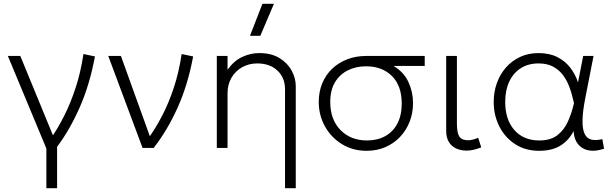

<svg xmlns="http://www.w3.org/2000/svg" viewBox="-20 -772 3212 1002"><path d="M222 210V3L21 -480H86L262 -52H247Q281.5 -101.5 314.5 -166.5Q347.5 -231.5 374.2 -312.5Q401 -393.5 415.5 -490L475.5 -477.5Q448 -329.5 395.8 -211.2Q343.5 -93 278 -6V210Z M724 0 545 -480H611L770.5 -37.5L754.5 -50.5Q791 -101 825.2 -166.2Q859.5 -231.5 886.5 -312.5Q913.5 -393.5 928 -490L988 -477.5Q960.5 -329.5 907 -210.5Q853.5 -91.5 782 0Z M1467.5 210V-306Q1467.5 -366 1428 -403.5Q1388.5 -441 1322.5 -441Q1279.5 -441 1244.2 -421.5Q1209 -402 1188.2 -366.8Q1167.5 -331.5 1167.5 -285V0H1111.5V-480H1167.5V-408Q1200.5 -454.5 1244 -474.8Q1287.5 -495 1332.5 -495Q1396 -495 1438.5 -469Q1481 -443 1502.2 -403.2Q1523.5 -363.5 1523.5 -323V210ZM1284.5 -585 1349.5 -752H1409.5L1338.5 -585Z M1893.5 15Q1821 15 1764.5 -19.8Q1708 -54.5 1675.8 -112.5Q1643.5 -170.5 1643.5 -240Q1643.5 -293.5 1662 -337.8Q1680.5 -382 1714 -413.8Q1747.5 -445.5 1792.8 -462.8Q1838 -480 1891.5 -480H2196.5V-428H2033.5Q2087.5 -396 2111.5 -344Q2135.5 -292 2135.5 -234Q2135.5 -182 2117.8 -136.8Q2100 -91.5 2067.8 -57.5Q2035.5 -23.5 1991.2 -4.2Q1947 15 1893.5 15ZM1895.5 -39Q1950 -39 1990.8 -61.8Q2031.5 -84.5 2054 -127.5Q2076.5 -170.5 2076.5 -232Q2076.5 -324.5 2025.5 -375.2Q1974.5 -426 1890.5 -426Q1837.5 -426 1795.2 -405Q1753 -384 1728.2 -342.8Q1703.5 -301.5 1703.5 -240Q1703.5 -148 1756.8 -93.5Q1810 -39 1895.5 -39Z M2415.5 14Q2385 14 2360.8 3Q2336.5 -8 2322.5 -31Q2308.5 -54 2308.5 -90V-480H2364.5V-128Q2364.5 -78.5 2377.2 -59.2Q2390 -40 2423.5 -40Q2435 -40 2448.2 -43.5Q2461.5 -47 2475.5 -53L2491.5 -3Q2473 4.5 2453.2 9.2Q2433.5 14 2415.5 14Z M2793.5 15Q2721.5 15 2668.2 -19.8Q2615 -54.5 2585.8 -112.5Q2556.5 -170.5 2556.5 -240Q2556.5 -292 2573 -338.2Q2589.5 -384.5 2620.5 -419.8Q2651.5 -455 2694.5 -475Q2737.5 -495 2790.5 -495Q2847.5 -495 2888.8 -474Q2930 -453 2956.5 -418.2Q2983 -383.5 2996.5 -342L3023.5 -480H3077.5L3034.5 -260Q3020.5 -189 3020 -143.2Q3019.5 -97.5 3031 -73.5Q3042.5 -49.5 3066 -43.5Q3089.5 -37.5 3123.5 -46L3132.5 4Q3087.5 19.5 3052.2 12.8Q3017 6 2996.2 -20Q2975.5 -46 2973.5 -88Q2948 -38.5 2904.2 -11.8Q2860.5 15 2793.5 15ZM2794.5 -39Q2853 -39 2888.2 -66Q2923.5 -93 2943.5 -137.2Q2963.5 -181.5 2975.5 -234Q2971.5 -249.5 2965.2 -274.8Q2959 -300 2947.2 -328.8Q2935.5 -357.5 2915.8 -383Q2896 -408.5 2865.5 -424.8Q2835 -441 2790.5 -441Q2737.5 -441 2698.5 -416.5Q2659.5 -392 2638 -346.8Q2616.5 -301.5 2616.5 -240Q2616.5 -148 2664.2 -93.5Q2712 -39 2794.5 -39Z"/></svg>

Font: Geologica Thin Roman Thin
Style: Regular
Weight: 250
Version: Version 1.010;gftools[0.9.28]